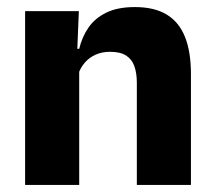

<svg xmlns="http://www.w3.org/2000/svg" viewBox="-20 -523 606 543"><path d="M367 0V-289Q367 -316 360 -335.8Q353 -355.5 336.5 -366Q320 -376.5 291.5 -376.5Q268 -376.5 250 -368.2Q232 -360 219.8 -345.8Q207.5 -331.5 201.5 -313.5L178 -385H204Q212 -418.5 230.2 -445Q248.5 -471.5 280.5 -487.2Q312.5 -503 361.5 -503Q416.5 -503 451.5 -481.8Q486.5 -460.5 503.2 -418.5Q520 -376.5 520 -313.5V0ZM51 0V-491.5H203L198 -368.5L204 -354V0Z"/></svg>

Font: Anek Latin
Style: Bold
Weight: 700
Designer: Yesha Goshar
Foundry: Ek Type
Version: Version 1.003